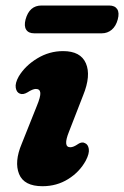

<svg xmlns="http://www.w3.org/2000/svg" viewBox="-20 -648 440 680"><path d="M229 -126.5Q240.5 -126.5 256.5 -138Q270.5 -147 281 -141Q292 -136.5 294.5 -120.5Q297 -104.5 284 -79.5Q262 -39 221.5 -13.8Q181 11.5 130.5 11.5Q65 11.5 47.5 -31.8Q30 -75 57 -139L110.5 -273Q124 -305.5 122.8 -319.2Q121.5 -333 107 -333Q96 -333 77.5 -321Q61.5 -311.5 50 -316.5Q38.5 -321 35.8 -337.2Q33 -353.5 46.5 -377.5Q69.5 -415.5 112 -441.2Q154.5 -467 203.5 -467Q265.5 -467 284.2 -423.8Q303 -380.5 274.5 -310.5L224.5 -182Q202 -126.5 229 -126.5ZM70.5 -579Q84 -628.5 127 -628.5H366.5Q386.5 -628.5 395 -615.8Q403.5 -603 397 -579Q390.5 -555 375.5 -542.5Q360.5 -530 340.5 -530H101Q81 -530 72.8 -542.8Q64.5 -555.5 70.5 -579Z"/></svg>

Font: Fraunces 72pt S100
Style: Bold Italic
Weight: 700
Italic angle: -16°
Version: Version 1.000; ttfautohint (v1.8.3)